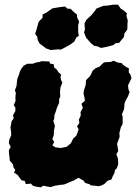

<svg xmlns="http://www.w3.org/2000/svg" viewBox="-20 -780 585 825"><path d="M156 25 135 22 121 18 113 9 91 11 86 -3 73 -5 62 -19 56 -28 40 -39 46 -49 38 -61 36 -73 22 -90 21 -105 19 -118 18 -134 26 -149 18 -165 20 -180 28 -198V-209L25 -232L30 -259L39 -272L36 -285L46 -303V-318L39 -328L47 -347L46 -360L48 -381L44 -392L51 -411L54 -440L61 -458L66 -474L72 -485L81 -497L97 -506H120L137 -512L147 -513L159 -517L192 -516L195 -507L211 -504L212 -491L225 -480L230 -471L243 -459L240 -449L242 -437L248 -425L240 -405L238 -386L239 -365L234 -354V-338L225 -318L220 -302L214 -285L213 -270L209 -260L216 -239L212 -220L211 -199L205 -182L213 -170L205 -156L218 -147L241 -144L266 -149L283 -163L286 -167L294 -184L308 -197L318 -224L311 -237L321 -252L319 -266L327 -284L326 -298L336 -317L330 -334L345 -347L343 -360L339 -377L340 -389L348 -414L350 -436L365 -451L371 -460L378 -476L391 -487L408 -494L419 -505L427 -512L456 -514L468 -519L487 -511L503 -509L508 -502L521 -493L534 -486L533 -470L540 -460L545 -444L530 -413L532 -395L537 -385L530 -366L521 -350L515 -336L514 -319L513 -311L504 -289L507 -279V-261V-248L499 -232L493 -209L494 -192L488 -175L483 -162L486 -145L488 -131L480 -118L487 -98L488 -74L482 -57L474 -49L472 -37L464 -22L459 -9L442 -3L428 11L413 18L403 20L368 16L366 12L346 6L339 -4L317 -16L296 -4L283 1L265 9L254 13L242 14L216 18L197 24L165 18ZM414 -574 398 -581 385 -583 371 -594 350 -618 341 -641 345 -654 343 -679 351 -695 373 -715 389 -735 394 -743 424 -755 443 -756 466 -760H487L499 -743L513 -734L526 -722L523 -713L529 -692L528 -682L527 -653L515 -637L512 -620L503 -610L492 -596L476 -594L467 -586L435 -578ZM198 -565 178 -572 165 -582 150 -593 142 -608 140 -622 131 -635 136 -650 146 -686 163 -704V-718L178 -725L205 -744L234 -749L260 -752L269 -743L284 -742L292 -733L311 -717V-707L320 -686L316 -673V-641L319 -626L308 -619L299 -601L281 -588L263 -578L242 -567L229 -568Z"/></svg>

Font: Winky Rough ExtraBold
Style: Italic
Weight: 800
Italic angle: -8.97852°
Designer: Simon Atzbach
Foundry: typofactur
Version: Version 1.206; ttfautohint (v1.8.4.7-5d5b)